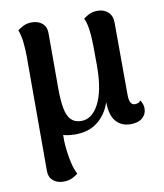

<svg xmlns="http://www.w3.org/2000/svg" viewBox="-83 -595 751 881"><g transform="rotate(-10 292.0 -154.5)"><path d="M233 14Q153 14 114 -32.5Q75 -79 75 -190V-379Q75 -403 72 -437.5Q69 -472 58 -502Q70 -511 86 -519Q102 -527 125 -527Q154 -527 173 -511Q192 -495 192 -466V-208Q192 -152 199 -114.5Q206 -77 223.5 -59.5Q241 -42 271 -42Q295 -42 315 -56Q335 -70 351 -99Q367 -128 376 -172.5Q385 -217 385 -277Q385 -330 384.5 -365Q384 -400 382 -424Q380 -448 376.5 -466Q373 -484 365 -502Q373 -509 390 -518Q407 -527 432 -527Q460 -527 479.5 -509.5Q499 -492 499 -460L500 -127Q500 -99 506.5 -87Q513 -75 527 -75Q532 -75 540 -77.5Q548 -80 553 -88Q566 -69 566 -49Q566 -22 546.5 -5Q527 12 492 12Q448 12 423 -17.5Q398 -47 398 -107V-152L414 -178Q407 -118 384 -75Q361 -32 323.5 -9Q286 14 233 14ZM142 218Q113 218 94 202Q75 186 75 158V-308L177 -47V37Q178 60 181.5 87Q185 114 191.5 141.5Q198 169 210 193Q202 200 184.5 209Q167 218 142 218Z"/></g></svg>

Font: Arima Thin SemiBold
Style: Regular
Weight: 600
Version: Version 1.100